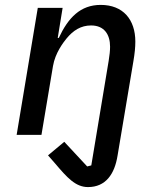

<svg xmlns="http://www.w3.org/2000/svg" viewBox="-20 -548 640 780"><path d="M337.4 212C409.4 212 445.7 159.4 457.7 83.5L522 -299.7C527.3 -331 529.8 -356.2 529.8 -378.9C529.8 -468.4 480.1 -528.1 389.2 -528.1C306.8 -528.1 257.1 -476.2 218.8 -393.8H214.5L234.4 -516H133.5L47.6 0H148.4L195.3 -279.8C204.2 -333.1 237.9 -376.4 250.4 -391.7C277.3 -424.4 308.6 -444.6 350.1 -444.6C403.4 -444.6 427.2 -408 427.2 -358.3C427.2 -342.7 425.1 -322.8 421.5 -301.1L350.9 123.9L334.2 128.2L241.1 28.1L175.1 83.1L204.5 116.8C252.5 173.3 286.9 212 337.4 212Z"/></svg>

Font: Margiela Mono Italic Medium It
Style: Regular
Weight: 500
Designer: Mike Abbink, Paul van der Laan, Pieter van Rosmalen
Foundry: Bold Monday
Version: Version 2.003 2021